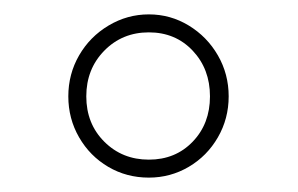

<svg xmlns="http://www.w3.org/2000/svg" viewBox="-20 -726 414 267"><path d="M187 -706Q217 -706 242.5 -690.5Q268 -675 283 -649Q298 -623 298 -592Q298 -561 283 -535Q268 -509 242.5 -494Q217 -479 187 -479Q156 -479 130.5 -494Q105 -509 90 -535Q75 -561 75 -592Q75 -623 90 -649Q105 -675 131 -690.5Q157 -706 187 -706ZM187 -504Q224 -504 248 -529Q272 -554 272 -592Q272 -630 248 -655.5Q224 -681 187 -681Q150 -681 125 -655.5Q100 -630 100 -592Q100 -554 125 -529Q150 -504 187 -504Z"/></svg>

Font: FreesentationVF
Style: Regular
Weight: 400
Designer: glyphs from Roboto by Christian Robertson / Hangul glyphs from Noto Sans CJK(Source Han Sans) by Jang Soo-young and Kang
Foundry: PT&
Version: Version 2.001;Glyphs 3.3.1 (3343)